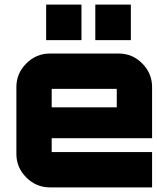

<svg xmlns="http://www.w3.org/2000/svg" viewBox="-20 -812 679 832"><path d="M494 -580Q554 -580 596.5 -537Q639 -494 639 -435V-213H204V-153H639V0H196Q137 0 94 -43Q51 -86 51 -145V-435Q51 -494 94 -537Q137 -580 196 -580ZM204 -347H486V-427H204ZM547 -792V-638H393V-792ZM333 -792V-638H180V-792Z"/></svg>

Font: Orbitron
Style: Black
Weight: 900
Designer: Matt McInerney
Foundry: Matt McInerney
Version: 1.000